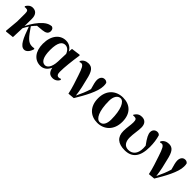

<svg xmlns="http://www.w3.org/2000/svg" viewBox="306 -1810 3073 3073"><g transform="rotate(45 1842.5 -273.5)"><path d="M503 17C545 17 590 -22 613 -102L603 -116C594 -113 579 -110 557 -110C467 -110 417 -177 315 -326C337 -354 359 -379 381 -401L491 -411C560 -418 599 -442 599 -497C599 -538 578 -556 552 -563C504 -557 469 -544 419 -501C356 -447 289 -352 242 -256L244 -416C245 -519 196 -559 130 -559C79 -559 43 -526 22 -488L27 -472C36 -475 45 -475 54 -475C94 -475 108 -461 108 -403L107 -225L86 7L95 15L236 0L244 -209C262 -245 277 -270 297 -300C367 -102 419 17 503 17Z M868 16C929 16 990 -13 1028 -99C1044 -18 1081 17 1148 17C1203 17 1245 -16 1262 -57L1250 -71C1239 -65 1228 -60 1211 -60C1176 -60 1159 -85 1159 -140C1159 -242 1176 -393 1199 -546L1189 -555L1038 -535L1032 -468C1001 -528 947 -563 877 -563C749 -563 649 -455 649 -264C649 -88 739 16 868 16ZM1028 -412 1022 -235C1016 -95 963 -43 915 -43C849 -43 802 -110 802 -276C802 -449 853 -505 917 -505C962 -505 1002 -479 1028 -412Z M1504 12 1615 2C1706 -148 1817 -344 1817 -472C1817 -500 1816 -516 1810 -538C1793 -556 1778 -564 1753 -564C1700 -564 1671 -520 1671 -462C1671 -426 1685 -371 1708 -294C1684 -212 1652 -137 1610 -50C1597 -161 1573 -264 1550 -350C1516 -510 1473 -559 1390 -559C1337 -559 1286 -534 1263 -485L1272 -471C1282 -476 1293 -479 1306 -479C1346 -479 1370 -429 1411 -304C1442 -208 1480 -107 1504 12Z M2158 17C2309 17 2434 -87 2434 -280C2434 -468 2326 -563 2168 -563C2014 -563 1891 -461 1891 -273C1891 -80 2009 17 2158 17ZM2179 -19C2108 -19 2044 -129 2044 -366C2044 -462 2086 -527 2149 -527C2222 -527 2282 -402 2282 -179C2282 -84 2246 -19 2179 -19Z M2778 17C2942 17 3030 -82 3030 -307C3030 -393 3019 -470 2998 -539C2985 -555 2970 -563 2946 -563C2901 -563 2863 -531 2863 -478C2863 -433 2889 -378 2967 -273C2969 -254 2970 -236 2970 -219C2970 -86 2904 -28 2817 -28C2731 -28 2693 -93 2693 -184C2693 -271 2714 -355 2714 -429C2714 -511 2675 -559 2599 -559C2546 -559 2510 -537 2477 -486L2483 -472C2491 -475 2499 -475 2508 -475C2552 -475 2565 -457 2565 -397C2565 -334 2548 -267 2548 -188C2548 -51 2629 17 2778 17Z M3325 12 3436 2C3527 -148 3638 -344 3638 -472C3638 -500 3637 -516 3631 -538C3614 -556 3599 -564 3574 -564C3521 -564 3492 -520 3492 -462C3492 -426 3506 -371 3529 -294C3505 -212 3473 -137 3431 -50C3418 -161 3394 -264 3371 -350C3337 -510 3294 -559 3211 -559C3158 -559 3107 -534 3084 -485L3093 -471C3103 -476 3114 -479 3127 -479C3167 -479 3191 -429 3232 -304C3263 -208 3301 -107 3325 12Z"/></g></svg>

Font: Noto Serif CJK SC Black
Style: Regular
Weight: 900
Designer: Ryoko NISHIZUKA 西塚涼子 (kana & ideographs); Frank Grießhammer (Latin, Greek & Cyrillic); Wenlong ZHANG 张文龙 (bopomofo); San
Foundry: Adobe
Version: Version 2.001;hotconv 1.1.0;makeotfexe 2.6.0